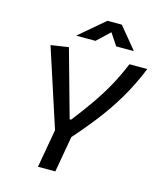

<svg xmlns="http://www.w3.org/2000/svg" viewBox="-130 -991 909 1085"><g transform="rotate(15 325.0 -449.0)"><path d="M196.3 0 247.6 -290H349.1L297.9 0ZM241.7 -207 86.9 -682.6 190.4 -698.2 299.8 -305.7H308.6Q360.4 -372.6 402.3 -432.4Q444.3 -492.2 479.5 -555.2Q514.6 -618.2 545.9 -693.4H650.4Q609.9 -593.8 559.8 -509.3Q509.8 -424.8 448.7 -346.9Q387.7 -269 314.5 -187.5ZM212.9 -771.5 362.3 -898.4H446.3L550.8 -771.5H447.3L380.9 -871.6H432.6L326.2 -771.5Z"/></g></svg>

Font: Cascadia Code
Style: Italic
Weight: 400
Italic angle: -10°
Designer: Aaron Bell
Foundry: Saja Typeworks
Version: Version 2407.024